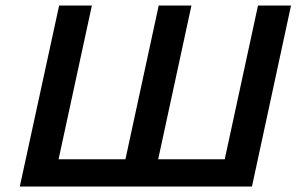

<svg xmlns="http://www.w3.org/2000/svg" viewBox="-20 -678 1080 698"><path d="M918 -658H1038L896 0H52L195 -658H314L193 -99H436L557 -658H676L555 -99H797Z"/></svg>

Font: EauTest
Style: Bold Italic
Weight: 700
Italic angle: -12°
Designer: Christian Thalmann (Catharsis Fonts)
Version: Version 0.001;PS 000.001;hotconv 1.0.88;makeotf.lib2.5.64775